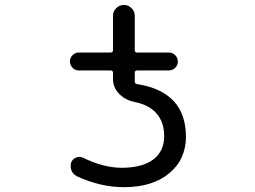

<svg xmlns="http://www.w3.org/2000/svg" viewBox="-20 -775 1040 784"><path d="M301.8 -487.3Q287.1 -487.3 276.4 -498Q265.6 -508.8 265.6 -523.9Q265.6 -539.1 276.4 -549.8Q287.1 -560.5 301.8 -560.5H431.6Q441.4 -560.5 441.4 -570.3V-710.9Q441.4 -728.5 454.6 -741.7Q467.8 -754.9 485.8 -754.9Q503.9 -754.9 517.1 -741.7Q530.3 -728.5 530.3 -710.9V-570.3Q530.3 -560.5 540 -560.5H668.9Q684.6 -560.5 695.3 -549.8Q706.1 -539.1 706.1 -523.9Q706.1 -508.8 695.3 -498Q684.6 -487.3 668.9 -487.3H540Q530.3 -487.3 530.3 -477.5V-442.4Q530.3 -432.6 540 -431.6Q738.3 -400.4 739.3 -217.8Q739.3 -124 670.9 -67.4Q602.5 -10.7 486.3 -10.7Q389.6 -10.7 293 -55.7Q278.3 -63.5 271.5 -79.1Q268.6 -87.9 268.6 -96.7Q268.6 -103.5 270.5 -111.3Q276.4 -126 291 -131.8Q305.7 -137.7 319.3 -130.9Q400.4 -90.8 475.6 -89.8Q560.5 -89.8 605.5 -123.5Q650.4 -157.2 650.4 -219.7Q650.4 -291 600.6 -329.1Q572.3 -350.6 526.4 -359.4Q490.2 -367.2 465.8 -392.6Q441.4 -418 441.4 -452.1V-477.5Q441.4 -487.3 431.6 -487.3Z"/></svg>

Font: Rounded-X Mgen+ 2m regular
Style: Regular
Weight: 400
Designer: [Source Han Sans]
Ryoko NISHIZUKA  (kana & ideographs); Paul D. Hunt (Latin, Greek & Cyrillic); Wenlong ZHANG  (bopomofo
Version: Version 1.059.20150602